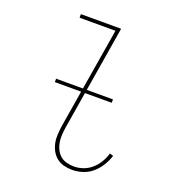

<svg xmlns="http://www.w3.org/2000/svg" viewBox="-135 -841 869 955"><g transform="rotate(20 300.0 -363.5)"><path d="M354 8Q331 8 309.5 2.5Q288 -3 271.5 -16Q255 -29 244.5 -48Q234 -67 229.5 -88.5Q225 -110 226.5 -133Q228 -156 231 -179L320 -716H130V-735H343L251 -176Q248 -156 247 -136Q246 -116 249.5 -97Q253 -78 261.5 -61.5Q270 -45 284 -33Q298 -21 317 -16Q336 -11 356 -11Q381 -11 405 -19.5Q429 -28 449 -45.5Q469 -63 482.5 -86Q496 -109 503 -133L522 -127Q513 -100 497.5 -74.5Q482 -49 459.5 -29.5Q437 -10 409 -1Q381 8 354 8ZM124 -373V-391H425V-373Z"/></g></svg>

Font: Iosevka Thin Extended
Style: Italic
Weight: 100
Width: 7
Italic angle: -9°
Monospace: yes
Designer: Belleve Invis
Foundry: Belleve Invis
Version: Version 32.5.0; ttfautohint (v1.8.4)